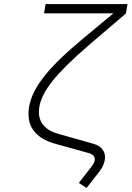

<svg xmlns="http://www.w3.org/2000/svg" viewBox="-20 -750 643 938"><path d="M403 168 365 144 427 64Q440 47 443 33Q446 7 414 -2L245 -49Q176 -69 143.5 -113Q111 -157 122 -227Q133 -296 193.5 -374Q254 -452 378 -555L534 -685H195L203 -730H603L595 -684L410 -526Q294 -426 237.5 -355.5Q181 -285 172 -227Q164 -176 188.5 -143Q213 -110 265 -96L435 -48Q468 -39 482.5 -17.5Q497 4 492 31Q488 59 465 89Z"/></svg>

Font: JetBrains Mono Thin
Style: Italic
Weight: 100
Italic angle: -9°
Monospace: yes
Designer: Philipp Nurullin, Konstantin Bulenkov
Foundry: JetBrains
Version: Version 2.305; ttfautohint (v1.8.4.7-5d5b)